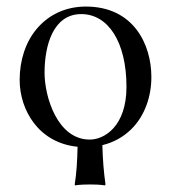

<svg xmlns="http://www.w3.org/2000/svg" viewBox="-20 -439 522 586"><path d="M40 -195C40 -103.7 97.5 -2.7 216.8 8.9C215.7 54.5 213.6 89.2 208 124L209 127C209 127 220 124 255 124C289 124 300 127 300 127L302 124C296.6 85.4 293.7 49.9 292.4 4C328.3 -4.6 357.2 -21.9 380 -44C423 -86 442 -146 442 -204C442 -303 388 -419 242 -419C179 -419 128 -393 93 -352C58 -311 40 -255 40 -195ZM228 -396C310 -396 366 -311 366 -174C366 -54 299 -13 254 -13C155 -13 116 -144 116 -217C116 -300 142 -396 228 -396Z"/></svg>

Font: Libertinus Serif Display
Style: Regular
Weight: 400
Designer: Philipp H. Poll
Foundry: Khaled Hosny
Version: Version 6.1